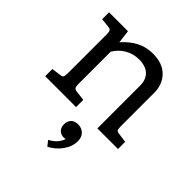

<svg xmlns="http://www.w3.org/2000/svg" viewBox="-202 -626 1020 1020"><g transform="rotate(45 307.5 -116.5)"><path d="M590 -54V0H435V-320Q435 -366 409 -391Q383 -416 332 -416Q289 -416 253 -394.5Q217 -373 197 -338V-98Q197 -77 201.5 -69.5Q206 -62 220 -61L275 -54V0H43V-54L94 -61Q109 -62 113 -69.5Q117 -77 117 -98V-391Q117 -408 112 -415Q107 -422 92 -423L43 -428V-480H185L194 -406Q230 -447 271.5 -468.5Q313 -490 363 -490Q436 -490 475.5 -450Q515 -410 515 -347V-98Q515 -77 519 -69.5Q523 -62 538 -61ZM410 121Q410 162 383.5 199Q357 236 316 257L293 228Q342 203 356 159Q348 161 344 161Q321 161 307.5 147Q294 133 294 110Q294 86 308 71.5Q322 57 348 57Q375 57 392.5 74Q410 91 410 121Z"/></g></svg>

Font: Enriqueta
Style: Regular
Weight: 400
Designer: Viviana Monsalve, Gustavo Ibarra
Foundry: 72Puntos
Version: Version 2.000